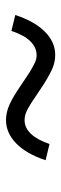

<svg xmlns="http://www.w3.org/2000/svg" viewBox="198 -695 204 640"><g transform="rotate(-90 300.0 -375.0)"><path d="M140 -312 86 -325Q107 -389 142 -423Q177 -457 220 -457Q240 -457 261 -449.5Q282 -442 315 -421L378 -379Q401 -365 412.5 -360Q424 -355 436 -355Q462 -355 482.5 -376Q503 -397 517 -439L570 -426Q549 -362 514.5 -327.5Q480 -293 437 -293Q415 -293 395 -301Q375 -309 341 -330L278 -372Q256 -386 244 -390.5Q232 -395 219 -395Q194 -395 174 -374Q154 -353 140 -312Z"/></g></svg>

Font: Red Hat Text
Style: Italic
Weight: 300
Italic angle: -12°
Designer: Pentagram, MCKL
Foundry: Pentagram, MCKL
Version: Version 1.023